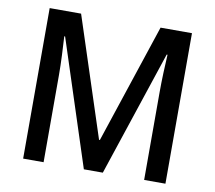

<svg xmlns="http://www.w3.org/2000/svg" viewBox="-79 -805 1004 897"><g transform="rotate(10 423.5 -357.0)"><path d="M86 0H183V-414C183 -472 179 -546 176 -596H180L374 0H464L662 -595H666C663 -545 660 -473 660 -417V0H761V-714H612L424 -148H420L235 -714H86Z"/></g></svg>

Font: Noto Sans SemiCondensed Medium
Style: Regular
Weight: 500
Width: 4
Designer: Monotype Design Team
Foundry: Monotype Imaging Inc.
Version: Version 2.013